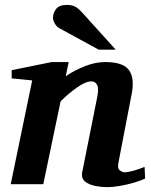

<svg xmlns="http://www.w3.org/2000/svg" viewBox="-20 -754 618 786"><path d="M574.2 -22.9Q556.6 -14.6 528.6 -6.3Q500.5 2 470.7 7.1Q440.9 12.2 418 12.2Q396 12.2 370.4 7.3Q344.7 2.4 328.1 -11Q311.5 -24.4 316.9 -50.8L377.9 -356Q385.3 -392.6 377.4 -406.7Q369.6 -420.9 354 -420.9Q331.1 -420.9 295.4 -396Q259.8 -371.1 228 -338.9L157.2 0H23.9L111.8 -424.8L27.8 -433.1V-466.8L191.9 -500H261.2L249 -441.9Q285.6 -466.8 328.4 -483.4Q371.1 -500 410.2 -500Q484.9 -500 508.3 -466.6Q531.7 -433.1 519 -369.1L464.8 -87.9Q460 -63.5 470.7 -56.2Q481.4 -48.8 488.8 -48.8Q504.4 -48.8 526.9 -55.2Q549.3 -61.5 571.8 -70.8ZM453.6 -550.8H383.8L221.7 -639.2Q211.4 -645 204.1 -658.2Q196.8 -671.4 196.8 -681.2Q196.8 -699.2 209.2 -716.6Q221.7 -733.9 253.9 -733.9Q273.9 -733.9 286.9 -727.3Q299.8 -720.7 316.9 -702.1Z"/></svg>

Font: Charis
Style: Bold Italic
Weight: 700
Italic angle: -11°
Designer: Walt Agee, Miriam Martin, Annie Olsen, Victor Gaultney, Lorna Priest, Alan Ward, Bob Hallissy, Martin Hosken, Sharon Cor
Foundry: SIL Global
Version: Version 7.000